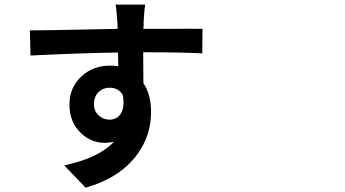

<svg xmlns="http://www.w3.org/2000/svg" viewBox="-20 -787 1540 857"><path d="M362.3 50.8 314.5 1 266.6 -48.8Q421.9 -82 488.3 -154.3Q466.8 -149.4 447.3 -149.4Q387.7 -149.4 341.8 -192.4Q290 -241.2 290 -320.3Q290 -396.5 343.8 -446.3Q395.5 -494.1 471.7 -494.1Q490.2 -494.1 507.8 -491.2L506.8 -552.7Q330.1 -549.8 116.2 -539.1L113.3 -651.4Q180.7 -651.4 361.3 -655.3Q460.9 -657.2 504.9 -658.2Q504.9 -679.7 503.9 -685.5Q500 -747.1 496.1 -766.6H627.9Q625 -752.9 621.1 -690.4Q621.1 -687.5 621.1 -686.5Q621.1 -683.6 621.1 -675.8Q620.1 -665 620.1 -658.2Q651.4 -658.2 719.7 -658.2Q852.5 -659.2 883.8 -658.2L882.8 -548.8Q792 -553.7 619.1 -553.7Q620.1 -506.8 620.1 -416Q654.3 -365.2 654.3 -287.1Q654.3 -181.6 591.8 -96.7Q515.6 6.8 362.3 50.8ZM468.8 -252.9Q500 -252.9 517.6 -277.3Q538.1 -307.6 528.3 -362.3Q509.8 -395.5 468.8 -395.5Q440.4 -395.5 420.9 -377Q399.4 -356.4 399.4 -322.3Q399.4 -291 420.9 -271.5Q441.4 -252.9 468.8 -252.9Z"/></svg>

Font: Bpmf GenSeki Gothic B
Style: B
Weight: 700
Foundry: But Ko
Version: Version 1.320